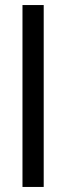

<svg xmlns="http://www.w3.org/2000/svg" viewBox="-20 -740 263 760"><path d="M69 0V-720H153V0Z"/></svg>

Font: DVN - DM Sans
Style: Regular
Weight: 400
Designer: Colophon Foundry, Jonny Pinhorn
Foundry: Colophon Foundry
Version: Version 4.004;gftools[0.9.30]